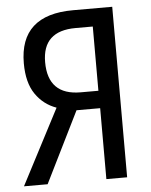

<svg xmlns="http://www.w3.org/2000/svg" viewBox="-52 -757 632 801"><g transform="rotate(-5 264.0 -357.0)"><path d="M360 -370H286Q149 -370 149 -508Q149 -639 288 -639H360ZM361 -297V0H448V-714H284Q60 -714 60 -511Q60 -430 93 -382Q126 -334 180 -315L16 0H115L262 -297Z"/></g></svg>

Font: Noto Sans Display SemiCondensed
Style: Regular
Weight: 400
Width: 4
Designer: Monotype Design team
Foundry: Monotype Imaging Inc.
Version: 1.000